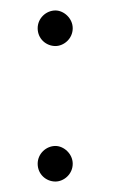

<svg xmlns="http://www.w3.org/2000/svg" viewBox="-20 -347 216 367"><path d="M52 -293C52 -273 68 -259 86 -259C102 -259 119 -273 119 -293C119 -312 102 -327 86 -327C68 -327 52 -312 52 -293ZM52 -34C52 -14 68 0 86 0C102 0 119 -14 119 -34C119 -53 102 -68 86 -68C68 -68 52 -53 52 -34Z"/></svg>

Font: Sulaf Light
Style: Regular
Weight: 300
Designer: Bandar Raffah (Arabic) and Santiago Orozco (Latin)
Foundry: Caramella and Typemade
Version: Version 1.005;PS 001.005;hotconv 1.0.88;makeotf.lib2.5.64775